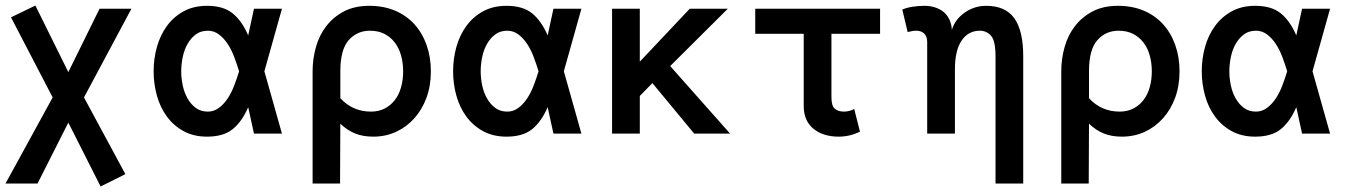

<svg xmlns="http://www.w3.org/2000/svg" viewBox="-24 -487 4957 700"><path d="M342.8 192.9 225.1 -40 112.8 182.1H-3.9L168 -131.8L16.1 -423.8L105 -466.8L225.1 -224.1L338.9 -455.1H455.1L282.2 -131.8L433.1 147.9Z M636.7 -227.1Q636.7 -201.2 642.3 -175Q647.9 -148.9 659.9 -127.9Q671.9 -106.9 689.9 -93.5Q708 -80.1 733.9 -80.1Q755.9 -80.1 773.9 -93.5Q792 -106.9 805.9 -127.9Q819.8 -148.9 829.8 -175Q839.8 -201.2 847.7 -227.1Q839.8 -252.9 829.8 -279.5Q819.8 -306.2 805.9 -327.1Q792 -348.1 773.9 -361.6Q755.9 -375 733.9 -375Q708 -375 689.9 -361.6Q671.9 -348.1 659.9 -327.1Q647.9 -306.2 642.3 -279.5Q636.7 -252.9 636.7 -227.1ZM536.1 -227.1Q536.1 -272.9 548.1 -315.9Q560.1 -358.9 584.5 -392.3Q608.9 -425.8 645.5 -445.8Q682.1 -465.8 731 -465.8Q790 -465.8 824 -438.5Q857.9 -411.1 880.9 -357.9L901.9 -455.1H1003.9L939.9 -227.1L1003.9 0H901.9L880.9 -96.2Q857.9 -43 824 -15.9Q790 11.2 731 11.2Q682.1 11.2 645.5 -8.8Q608.9 -28.8 584.5 -62Q560.1 -95.2 548.1 -138.2Q536.1 -181.2 536.1 -227.1Z M1546.9 -227.1Q1546.9 -173.8 1530.8 -130.4Q1514.6 -86.9 1486.3 -55.4Q1458 -23.9 1419.9 -6.3Q1381.8 11.2 1336.9 11.2Q1298.8 11.2 1270.3 -0.5Q1241.7 -12.2 1216.8 -36.1L1215.8 182.1H1115.7V-227.1Q1115.7 -272 1127.7 -314.9Q1139.6 -357.9 1165.3 -391.4Q1190.9 -424.8 1229.7 -445.3Q1268.6 -465.8 1322.8 -465.8Q1374 -465.8 1415.5 -448.5Q1457 -431.2 1486.3 -399.2Q1515.6 -367.2 1531.2 -323Q1546.9 -278.8 1546.9 -227.1ZM1445.8 -227.1Q1445.8 -257.8 1438.2 -284.9Q1430.7 -312 1415.3 -332Q1399.9 -352.1 1377.4 -363.5Q1355 -375 1324.7 -375Q1277.8 -375 1247.3 -340.6Q1216.8 -306.2 1216.8 -227.1V-128.9Q1261.7 -80.1 1328.6 -80.1Q1356.9 -80.1 1378.9 -91.6Q1400.9 -103 1415.8 -122.6Q1430.7 -142.1 1438.2 -168.9Q1445.8 -195.8 1445.8 -227.1Z M1728.5 -227.1Q1728.5 -201.2 1734.1 -175Q1739.7 -148.9 1751.7 -127.9Q1763.7 -106.9 1781.7 -93.5Q1799.8 -80.1 1825.7 -80.1Q1847.7 -80.1 1865.7 -93.5Q1883.8 -106.9 1897.7 -127.9Q1911.6 -148.9 1921.6 -175Q1931.6 -201.2 1939.5 -227.1Q1931.6 -252.9 1921.6 -279.5Q1911.6 -306.2 1897.7 -327.1Q1883.8 -348.1 1865.7 -361.6Q1847.7 -375 1825.7 -375Q1799.8 -375 1781.7 -361.6Q1763.7 -348.1 1751.7 -327.1Q1739.7 -306.2 1734.1 -279.5Q1728.5 -252.9 1728.5 -227.1ZM1627.9 -227.1Q1627.9 -272.9 1639.9 -315.9Q1651.9 -358.9 1676.3 -392.3Q1700.7 -425.8 1737.3 -445.8Q1773.9 -465.8 1822.8 -465.8Q1881.8 -465.8 1915.8 -438.5Q1949.7 -411.1 1972.7 -357.9L1993.7 -455.1H2095.7L2031.7 -227.1L2095.7 0H1993.7L1972.7 -96.2Q1949.7 -43 1915.8 -15.9Q1881.8 11.2 1822.8 11.2Q1773.9 11.2 1737.3 -8.8Q1700.7 -28.8 1676.3 -62Q1651.9 -95.2 1639.9 -138.2Q1627.9 -181.2 1627.9 -227.1Z M2637.7 0H2506.8L2354.5 -184.1L2308.6 -137.2V0H2207.5V-455.1H2308.6V-262.2L2490.7 -455.1H2629.4L2419.4 -246.1Z M2729.5 -455.1H3184.6V-363.8H3007.3V-132.8Q3007.3 -100.1 3020 -90.1Q3032.7 -80.1 3052.7 -80.1Q3063.5 -80.1 3074 -83Q3084.5 -85.9 3090.3 -89.8L3111.3 -6.8Q3073.7 11.2 3033.7 11.2Q2976.6 11.2 2941.4 -17.8Q2906.2 -46.9 2906.2 -101.1V-363.8H2729.5Z M3446.3 -377.9Q3457.5 -416 3492.9 -440.9Q3528.3 -465.8 3571.3 -465.8Q3641.6 -465.8 3674.1 -420.4Q3706.5 -375 3706.5 -282.2V182.1H3605.5V-282.2Q3605.5 -337.9 3589.4 -356.4Q3573.2 -375 3548.3 -375Q3506.3 -375 3481.9 -339.1Q3457.5 -303.2 3457.5 -233.9V0H3356.4V-333Q3356.4 -354 3345.5 -364.5Q3334.5 -375 3317.4 -375Q3307.6 -375 3300.5 -373.5Q3293.5 -372.1 3285.2 -370.1L3265.6 -452.1Q3281.2 -459 3303.2 -462.4Q3325.2 -465.8 3347.2 -465.8Q3366.2 -465.8 3383.8 -460.4Q3401.4 -455.1 3414.8 -444.6Q3428.2 -434.1 3436.8 -417Q3445.3 -399.9 3446.3 -377.9Z M4276.4 -227.1Q4276.4 -173.8 4260.3 -130.4Q4244.1 -86.9 4215.8 -55.4Q4187.5 -23.9 4149.4 -6.3Q4111.3 11.2 4066.4 11.2Q4028.3 11.2 3999.8 -0.5Q3971.2 -12.2 3946.3 -36.1L3945.3 182.1H3845.2V-227.1Q3845.2 -272 3857.2 -314.9Q3869.1 -357.9 3894.8 -391.4Q3920.4 -424.8 3959.2 -445.3Q3998 -465.8 4052.2 -465.8Q4103.5 -465.8 4145 -448.5Q4186.5 -431.2 4215.8 -399.2Q4245.1 -367.2 4260.7 -323Q4276.4 -278.8 4276.4 -227.1ZM4175.3 -227.1Q4175.3 -257.8 4167.7 -284.9Q4160.2 -312 4144.8 -332Q4129.4 -352.1 4106.9 -363.5Q4084.5 -375 4054.2 -375Q4007.3 -375 3976.8 -340.6Q3946.3 -306.2 3946.3 -227.1V-128.9Q3991.2 -80.1 4058.1 -80.1Q4086.4 -80.1 4108.4 -91.6Q4130.4 -103 4145.3 -122.6Q4160.2 -142.1 4167.7 -168.9Q4175.3 -195.8 4175.3 -227.1Z M4458 -227.1Q4458 -201.2 4463.6 -175Q4469.2 -148.9 4481.2 -127.9Q4493.2 -106.9 4511.2 -93.5Q4529.3 -80.1 4555.2 -80.1Q4577.1 -80.1 4595.2 -93.5Q4613.3 -106.9 4627.2 -127.9Q4641.1 -148.9 4651.1 -175Q4661.1 -201.2 4668.9 -227.1Q4661.1 -252.9 4651.1 -279.5Q4641.1 -306.2 4627.2 -327.1Q4613.3 -348.1 4595.2 -361.6Q4577.1 -375 4555.2 -375Q4529.3 -375 4511.2 -361.6Q4493.2 -348.1 4481.2 -327.1Q4469.2 -306.2 4463.6 -279.5Q4458 -252.9 4458 -227.1ZM4357.4 -227.1Q4357.4 -272.9 4369.4 -315.9Q4381.3 -358.9 4405.8 -392.3Q4430.2 -425.8 4466.8 -445.8Q4503.4 -465.8 4552.2 -465.8Q4611.3 -465.8 4645.3 -438.5Q4679.2 -411.1 4702.1 -357.9L4723.1 -455.1H4825.2L4761.2 -227.1L4825.2 0H4723.1L4702.1 -96.2Q4679.2 -43 4645.3 -15.9Q4611.3 11.2 4552.2 11.2Q4503.4 11.2 4466.8 -8.8Q4430.2 -28.8 4405.8 -62Q4381.3 -95.2 4369.4 -138.2Q4357.4 -181.2 4357.4 -227.1Z"/></svg>

Font: Anonymous Pro
Style: Bold
Weight: 700
Monospace: yes
Designer: Mark Simonson
Version: Version 1.003